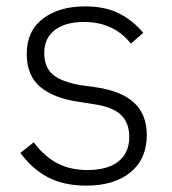

<svg xmlns="http://www.w3.org/2000/svg" viewBox="-20 -570 541 603"><path d="M44 -90 86 -123Q120 -78 160.5 -57Q201 -36 254 -36Q318 -36 352 -63Q386 -90 386 -140Q386 -185 359 -210Q332 -235 273 -243L229 -250Q150 -261 107 -296.5Q64 -332 64 -401Q64 -473 115 -511.5Q166 -550 247 -550Q310 -550 353.5 -528Q397 -506 430 -467L391 -433Q337 -501 244 -501Q185 -501 152 -475.5Q119 -450 119 -404Q119 -358 147 -335Q175 -312 237 -302L281 -296Q362 -284 401.5 -247Q441 -210 441 -146Q441 -71 390 -29Q339 13 251 13Q182 13 132 -12.5Q82 -38 44 -90Z"/></svg>

Font: IBM Plex Sans JP Light
Style: Regular
Weight: 300
Designer: Mike Abbink; Paul van der Laan; Pieter van Rosmalen; Wujin Sim; Yejin Wi; Jinhee Kim; Boomi Park; Yona Kim; Kichan Ma
Foundry: Sandoll Inc.
Version: Version 1.002